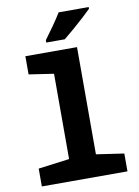

<svg xmlns="http://www.w3.org/2000/svg" viewBox="-103 -1045 807 1113"><g transform="rotate(-10 300.0 -488.5)"><path d="M51 0V-105L234 -129V-631L88 -653V-760H392V-129L555 -105V0ZM221 -831Q245 -863 273.5 -903.5Q302 -944 322 -977H499V-967Q481 -949 451 -921.5Q421 -894 388 -865.5Q355 -837 330 -817H221Z"/></g></svg>

Font: Noto Sans Mono ExtraBold
Style: Regular
Weight: 800
Designer: Monotype Design Team
Foundry: Monotype Imaging Inc.
Version: Version 2.014